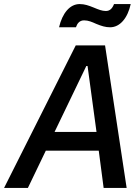

<svg xmlns="http://www.w3.org/2000/svg" viewBox="-63 -923 688 943"><path d="M-43 0H74L162 -183H422L446 0H559L453 -700H309ZM227 -789H310C316 -807 327 -823 350 -823C371 -823 389 -815 409 -806C436 -795 455 -789 478 -789C526 -789 564 -834 579 -903H497C489 -882 477 -869 457 -869C438 -869 421 -876 397 -886C372 -896 353 -903 328 -903C280 -903 243 -858 227 -789ZM205 -275 361 -599H367L411 -275Z"/></svg>

Font: Fixel Text 20240404 Medium
Style: Italic
Weight: 500
Width: 4
Italic angle: -10°
Designer: AlfaBravo + MacPaw
Foundry: Kyrylo Tkachov, Marchela Mozhyna, Serhii Makarenko, Maria Weinstein, Zakhar Kryvoshyya
Version: Version 1.211;Glyphs 3.2 (3225)